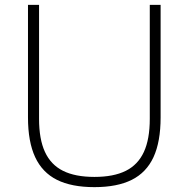

<svg xmlns="http://www.w3.org/2000/svg" viewBox="-20 -760 775 789"><path d="M95 -277.5V-740H140.5V-271.5Q140.5 -188 164.8 -135.5Q189 -83 239 -58Q289 -33 368 -33Q447 -33 497 -58Q547 -83 571.2 -135.5Q595.5 -188 595.5 -271.5V-740H640V-277.5Q640 -177.5 610.8 -114.2Q581.5 -51 521.5 -21Q461.5 9 368 9Q274 9 214 -21Q154 -51 124.5 -114.2Q95 -177.5 95 -277.5Z"/></svg>

Font: Encode Sans Semi Expanded ExLight
Style: Regular
Weight: 275
Width: 6
Designer: Multiple Designers
Foundry: Impallari Type
Version: Version 2.000